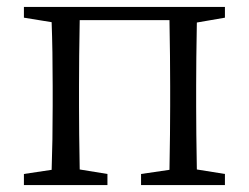

<svg xmlns="http://www.w3.org/2000/svg" viewBox="-20 -534 718 554"><path d="M49 0V-32L129 -44Q132 -127 132 -228V-286Q132 -388 129 -470L49 -483V-514H629V-483L548 -469Q546 -359 546 -286V-228Q546 -155 548 -45L629 -32V0H387V-32L469 -44Q471 -156 471 -228V-286Q471 -366 469 -476H210Q208 -366 208 -286V-228Q208 -155 210 -45L290 -32V0Z"/></svg>

Font: GenRyuMin TW R
Style: Regular
Weight: 400
Version: Version 1.501;PS 1;hotconv 16.6.51;makeotf.lib2.5.65220